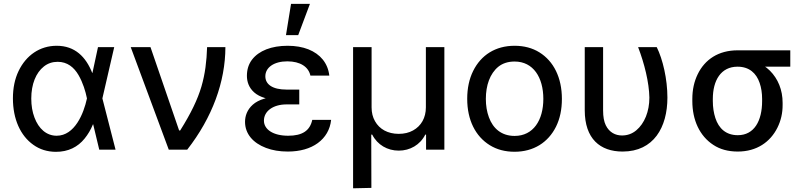

<svg xmlns="http://www.w3.org/2000/svg" viewBox="-20 -796 4281 1021"><path d="M276.6 11.4C343.4 11.7 393.8 -14.6 429.7 -58.9C447.8 -81 462.7 -106.2 474.4 -134.9H506L524.1 -271.3L587.4 -545.5H501.1L442.1 -271.3C425.1 -192.5 377.5 -74.2 281.2 -74.2C227.3 -74.2 185.7 -111.2 163.4 -170.8C152 -200.6 146.3 -234.4 146.3 -272C146.3 -348.4 171.2 -409.4 213.4 -442.5C234.4 -459.2 258.9 -467.3 286.9 -467.3C338.1 -467.3 373.6 -437.9 397.4 -397C421.2 -356.2 435 -309.3 442.1 -274.1L507.8 0H594.5L524.1 -274.1L506 -408H470.5C436.8 -493.6 378.6 -552.6 281.6 -552.6C191.8 -552.6 119 -502.1 78.8 -418.3C58.6 -376.1 48.7 -327.8 48.7 -272.7C48.7 -162.3 88.8 -74.2 157.3 -25.9C191.4 -1.4 231.2 11 276.6 11.4Z M975.5 0C1109.4 -171.5 1178.3 -361.2 1178.6 -545.5H1081.3C1078.8 -470.2 1071 -403.8 1051.1 -335.6C1030.9 -267 995.4 -193.2 938.2 -102.3H932.5L780.2 -545.5H675.1L877.5 0Z M1489.7 -284.4C1407.3 -284.4 1354.4 -266.3 1324.2 -239.3C1294 -212.4 1283 -179 1283 -148.1C1283 -84.5 1325.6 -35.5 1394.2 -9.6C1428.6 3.6 1467.3 9.9 1510.7 9.9C1574.9 9.9 1630 -5.7 1670.1 -35.2C1710.2 -64.6 1735.4 -106.5 1740.8 -158.7H1640.6C1628.2 -101.9 1589.1 -74.2 1512.4 -74.2C1433.2 -74.2 1383.5 -107.2 1383.5 -154.5C1383.5 -205.6 1433.2 -240.8 1503.6 -240.8H1571.4V-284.4ZM1571.4 -319.6H1503.6C1428.6 -319.6 1391 -347.7 1391 -390.3C1391 -436.8 1436.4 -469.8 1507.8 -469.8C1577.1 -469.8 1620.7 -440.3 1630.7 -393.8H1731.2C1723.7 -460.2 1683.6 -508.2 1620 -533.7C1588.1 -546.2 1551.1 -552.6 1509.6 -552.6C1424 -552.6 1356.9 -526.6 1320.3 -479C1302.2 -455.3 1293 -426.5 1293 -392.8C1293 -362.9 1302.6 -330.6 1331.3 -305C1359.7 -279.5 1409.8 -262.1 1489.7 -262.1H1571.4ZM1565.7 -609 1628.2 -775.6H1527.7L1500.7 -609Z M1954.9 203.1 1954.2 -80.3H1959.2C1987.2 -25.2 2040.8 5 2100.5 5C2159.8 5 2214.1 -25.2 2241.5 -80.3H2245.7V0H2343V-545.5H2244.7V-225.1C2244.7 -169.7 2219.8 -126.1 2176.5 -102.3C2154.8 -90.2 2129.3 -84.2 2100.5 -84.2C2042.3 -84.2 1997.9 -109 1974.1 -151.6C1962 -172.6 1956 -197.1 1956 -225.1V-545.5H1857.6V205.3Z M2716.3 11C2817.5 11 2894.9 -38.4 2936.8 -122.5C2957.7 -164.8 2968 -213.8 2968 -270.2C2968 -383.5 2924 -470.5 2848.7 -517.4C2811.1 -540.8 2767 -552.6 2716.3 -552.6C2615.4 -552.6 2538 -503.6 2496.1 -418.7C2475.1 -376.4 2464.5 -326.7 2464.5 -270.2C2464.5 -157.7 2508.5 -71 2584.2 -24.1C2621.8 -0.7 2665.8 11 2716.3 11ZM2716.6 -73.2C2647 -73.2 2601.6 -112.6 2579.9 -172.2C2568.9 -202.1 2563.6 -234.7 2563.6 -270.2C2563.6 -341.3 2584.9 -404.5 2630.3 -441.4C2653.1 -459.5 2681.8 -468.8 2716.6 -468.8C2816.1 -468.8 2869.3 -383.9 2869.3 -270.2C2869.3 -157 2816.1 -73.2 2716.6 -73.2Z M3089.5 -209.9C3089.5 -57.9 3171.5 9.9 3290.8 9.9C3456.3 9.9 3529.1 -119.3 3529.1 -277C3529.1 -375.4 3504.6 -480.5 3472.3 -545.5H3373.2C3406.6 -458.8 3431.8 -357.6 3433.2 -277C3433.2 -203.1 3407.3 -139.6 3363.6 -103C3342 -84.9 3316.4 -75.6 3287.6 -75.6C3253.2 -75.6 3220.2 -91.3 3201.3 -130C3191.8 -149.5 3187.1 -175.4 3187.1 -208.5V-545.5H3089.5Z M3661.6 -258.5C3661.6 -157.3 3700.6 -72.8 3773.1 -25.6C3808.9 -1.8 3852.6 9.9 3903.4 9.9C4004.3 9.9 4076.3 -41.2 4114 -116.8C4132.8 -154.5 4142 -195 4141.7 -238.6V-248.6C4142 -318.2 4116.8 -377.5 4074.2 -420.1C4052.6 -441.1 4027.7 -457.4 3999.6 -468.4C3965.6 -481.5 3946 -501.1 3929.3 -515.3C3920.8 -522.4 3911.6 -526.6 3902 -528.4C3800.8 -528.4 3728.3 -479.8 3690.3 -401.6C3671.2 -362.6 3661.6 -318.5 3661.6 -269.9ZM3770.6 -269.9C3770.6 -367.9 3813.2 -441.4 3902 -441.4C3964.1 -441.4 4001.8 -407 4019.5 -355.1C4028.4 -329.2 4032.7 -300.8 4032.7 -269.9V-258.5C4032.7 -154.1 3991.1 -77.1 3903.4 -77.1C3840.6 -77.1 3802.2 -112.9 3784.1 -168.3C3775.2 -195.7 3770.6 -225.9 3770.6 -258.5ZM3902 -528.4V-441.4H4182.5V-528.4Z"/></svg>

Font: Inter 465
Style: Regular
Weight: 400
Designer: Rasmus Andersson
Foundry: rsms
Version: Version 3.019;Glyphs 3.1.2 (3151)